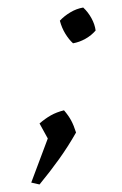

<svg xmlns="http://www.w3.org/2000/svg" viewBox="-20 -388 325 510"><path d="M63 97 111 -31 182 -36Q161 1 137 34.5Q113 68 85 102ZM118 0 85 -60Q100 -73 115 -81.5Q130 -90 150 -95Q162 -81 169 -68Q176 -55 182 -36ZM174 -273Q163 -283 153.5 -298.5Q144 -314 139 -333Q150 -345 166.5 -355Q183 -365 201 -368Q214 -356 223 -339.5Q232 -323 234 -307Q223 -294 207 -285Q191 -276 174 -273Z"/></svg>

Font: Piazzolla 8pt ExtraLight
Style: Italic
Weight: 250
Italic angle: -11.3°
Designer: Juan Pablo del Peral
Foundry: Huerta Tipografica
Version: Version 2.001